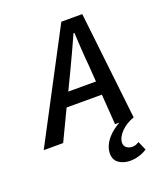

<svg xmlns="http://www.w3.org/2000/svg" viewBox="-190 -761 947 1095"><g transform="rotate(-20 283.5 -214.0)"><path d="M412 226Q371 226 343 206.5Q315 187 315 148Q315 123 325.5 100Q336 77 352.5 58Q369 39 388.5 24.5Q408 10 426 0H400L387 -184H173L85 0H-33L312 -654H439L513 0Q491 7 470.5 19.5Q450 32 434.5 47.5Q419 63 410 80.5Q401 98 401 114Q401 134 415.5 144.5Q430 155 450 155Q461 155 470.5 151.5Q480 148 491 142L514 195Q494 209 466.5 217.5Q439 226 412 226ZM261 -366 213 -266H381L374 -365Q369 -416 366 -466.5Q363 -517 360 -569H355Q331 -516 308.5 -467Q286 -418 261 -366Z"/></g></svg>

Font: Source Code Pro Semibold
Style: Italic
Weight: 600
Italic angle: -11°
Monospace: yes
Designer: Paul D. Hunt, Teo Tuominen
Foundry: Adobe Systems Incorporated
Version: Version 1.050;PS 1.000;hotconv 16.6.51;makeotf.lib2.5.65220